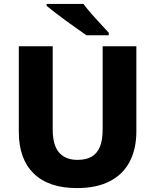

<svg xmlns="http://www.w3.org/2000/svg" viewBox="-20 -950 791 980"><path d="M676 -280Q676 -190 642 -125Q608 -60 540.5 -25Q473 10 373 10Q228 10 152 -64.5Q76 -139 76 -277V-714H249V-290Q249 -209 281.5 -171.5Q314 -134 376 -134Q420 -134 448 -150.5Q476 -167 490 -201Q504 -235 504 -290V-714H676ZM406 -930Q422 -908 445.5 -881Q469 -854 493.5 -828Q518 -802 535 -783V-770H421Q401 -784 373.5 -803.5Q346 -823 317 -844Q288 -865 261.5 -885.5Q235 -906 218 -920V-930Z"/></svg>

Font: Noto Sans Hebrew Thin ExtraBold
Style: Regular
Weight: 800
Version: Version 3.001